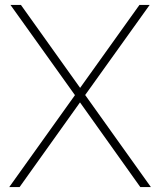

<svg xmlns="http://www.w3.org/2000/svg" viewBox="-20 -760 651 780"><path d="M550 0 305 -344 284.5 -373.5 22.5 -740H65L305.5 -403L326 -374L593 0ZM17.5 0 284.5 -373.5 305.5 -403 546.5 -740H588L326 -374L305 -344L59.5 0Z"/></svg>

Font: Encode Sans SC Condensed Thin Thin
Style: Regular
Weight: 250
Version: Version 3.002